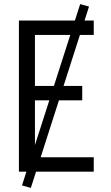

<svg xmlns="http://www.w3.org/2000/svg" viewBox="-20 -835 540 934"><path d="M72 0V-735H436V-665H150V-417H380V-347H150V-70H436V0ZM130 79 87 67 370 -815 413 -803Z"/></svg>

Font: Iosevka Fuck
Style: Regular
Weight: 400
Monospace: yes
Designer: Belleve Invis
Foundry: Belleve Invis
Version: Version 28.0.7; ttfautohint (v1.8.3)